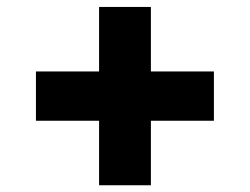

<svg xmlns="http://www.w3.org/2000/svg" viewBox="-20 -575 730 561"><path d="M269.5 -33.7H420.9V-222.2H605V-366.2H420.9V-554.7H269.5V-366.2H85V-222.2H269.5Z"/></svg>

Font: Raveo ExtraBold
Style: Regular
Weight: 800
Designer: Jakub Foglar, Rasmus Andersson (Inter)
Foundry: Jakubfoglar.com
Version: Version 1.100;Glyphs 3.2.3 (3260)